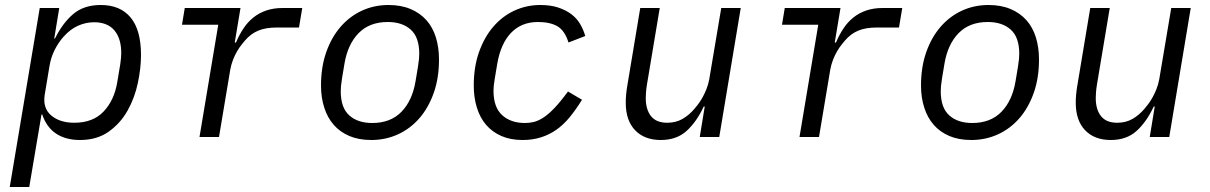

<svg xmlns="http://www.w3.org/2000/svg" viewBox="-20 -548 4840 768"><path d="M139 -516H217L197 -394H200Q230 -455 272.5 -491.5Q315 -528 383 -528Q461 -528 502.5 -478Q544 -428 544 -328Q544 -276 531.5 -216.5Q519 -157 490.5 -106Q462 -55 415 -21.5Q368 12 300 12Q243 12 204.5 -13.5Q166 -39 149 -90H146L97 200H19ZM277 -57Q352 -57 394.5 -102Q437 -147 449 -219L461 -291Q463 -305 464 -315.5Q465 -326 465 -336Q465 -394 437.5 -426.5Q410 -459 356 -459Q324 -459 293 -445.5Q262 -432 235 -402Q215 -380 199.5 -350Q184 -320 178 -284L159 -170Q150 -116 184.5 -86.5Q219 -57 277 -57Z M778 0 853 -449H708L719 -516H942L919 -378H924Q937 -409 954 -434.5Q971 -460 993.5 -478Q1016 -496 1045 -506Q1074 -516 1111 -516H1189L1176 -438H1088Q1043 -438 1013 -425.5Q983 -413 960 -386Q955 -380 946.5 -369.5Q938 -359 929 -344Q920 -329 912.5 -310Q905 -291 901 -269L856 0Z M1465 12Q1415 12 1377.5 -4Q1340 -20 1315 -48.5Q1290 -77 1277 -117.5Q1264 -158 1264 -206Q1264 -280 1285 -339.5Q1306 -399 1342.5 -441Q1379 -483 1428 -505.5Q1477 -528 1534 -528Q1584 -528 1622 -512Q1660 -496 1685.5 -467.5Q1711 -439 1723.5 -398.5Q1736 -358 1736 -310Q1736 -236 1715 -176.5Q1694 -117 1657.5 -75Q1621 -33 1571.5 -10.5Q1522 12 1465 12ZM1469 -56Q1542 -56 1585.5 -100.5Q1629 -145 1642 -222L1652 -282Q1655 -300 1656 -312Q1657 -324 1657 -333Q1657 -399 1623 -429.5Q1589 -460 1531 -460Q1458 -460 1414.5 -415.5Q1371 -371 1358 -294L1348 -234Q1345 -216 1344 -204Q1343 -192 1343 -183Q1343 -117 1377 -86.5Q1411 -56 1469 -56Z M2070 12Q2022 12 1985.5 -4Q1949 -20 1924.5 -48.5Q1900 -77 1887.5 -117.5Q1875 -158 1875 -206Q1875 -280 1896 -339.5Q1917 -399 1953 -441Q1989 -483 2037.5 -505.5Q2086 -528 2141 -528Q2182 -528 2212.5 -518Q2243 -508 2265 -491.5Q2287 -475 2300.5 -452Q2314 -429 2321 -404L2254 -378Q2239 -426 2209.5 -443Q2180 -460 2132 -460Q2066 -460 2024.5 -417Q1983 -374 1969 -293L1959 -233Q1956 -215 1955 -205Q1954 -195 1954 -185Q1954 -119 1988.5 -87.5Q2023 -56 2080 -56Q2097 -56 2114.5 -60Q2132 -64 2152.5 -77Q2173 -90 2197 -115Q2221 -140 2252 -182L2308 -149Q2284 -110 2259 -79.5Q2234 -49 2205.5 -29Q2177 -9 2143.5 1.5Q2110 12 2070 12Z M2799 -122H2795Q2766 -60 2726 -24Q2686 12 2623 12Q2558 12 2520.5 -27Q2483 -66 2483 -137Q2483 -169 2489 -204L2541 -516H2619L2568 -211Q2565 -193 2564 -178.5Q2563 -164 2563 -156Q2563 -110 2584 -83.5Q2605 -57 2649 -57Q2683 -57 2709.5 -72Q2736 -87 2758 -113Q2762 -118 2770.5 -128.5Q2779 -139 2788 -154.5Q2797 -170 2805 -189.5Q2813 -209 2817 -231L2865 -516H2943L2857 0H2779Z M3178 0 3253 -449H3108L3119 -516H3342L3319 -378H3324Q3337 -409 3354 -434.5Q3371 -460 3393.5 -478Q3416 -496 3445 -506Q3474 -516 3511 -516H3589L3576 -438H3488Q3443 -438 3413 -425.5Q3383 -413 3360 -386Q3355 -380 3346.5 -369.5Q3338 -359 3329 -344Q3320 -329 3312.5 -310Q3305 -291 3301 -269L3256 0Z M3865 12Q3815 12 3777.5 -4Q3740 -20 3715 -48.5Q3690 -77 3677 -117.5Q3664 -158 3664 -206Q3664 -280 3685 -339.5Q3706 -399 3742.5 -441Q3779 -483 3828 -505.5Q3877 -528 3934 -528Q3984 -528 4022 -512Q4060 -496 4085.5 -467.5Q4111 -439 4123.5 -398.5Q4136 -358 4136 -310Q4136 -236 4115 -176.5Q4094 -117 4057.5 -75Q4021 -33 3971.5 -10.5Q3922 12 3865 12ZM3869 -56Q3942 -56 3985.5 -100.5Q4029 -145 4042 -222L4052 -282Q4055 -300 4056 -312Q4057 -324 4057 -333Q4057 -399 4023 -429.5Q3989 -460 3931 -460Q3858 -460 3814.5 -415.5Q3771 -371 3758 -294L3748 -234Q3745 -216 3744 -204Q3743 -192 3743 -183Q3743 -117 3777 -86.5Q3811 -56 3869 -56Z M4599 -122H4595Q4566 -60 4526 -24Q4486 12 4423 12Q4358 12 4320.5 -27Q4283 -66 4283 -137Q4283 -169 4289 -204L4341 -516H4419L4368 -211Q4365 -193 4364 -178.5Q4363 -164 4363 -156Q4363 -110 4384 -83.5Q4405 -57 4449 -57Q4483 -57 4509.5 -72Q4536 -87 4558 -113Q4562 -118 4570.5 -128.5Q4579 -139 4588 -154.5Q4597 -170 4605 -189.5Q4613 -209 4617 -231L4665 -516H4743L4657 0H4579Z"/></svg>

Font: IBM Plex Mono
Style: Italic
Weight: 400
Italic angle: -9°
Monospace: yes
Designer: Mike Abbink, Paul van der Laan, Pieter van Rosmalen
Foundry: Bold Monday
Version: Version 2.3